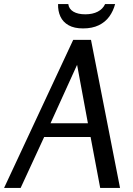

<svg xmlns="http://www.w3.org/2000/svg" viewBox="-26 -919 651 939"><path d="M419 -724 561 0H464L417 -249H190L75 0H-6L332 -724ZM351 -602 221 -316H404ZM537 -899Q528 -865 508.5 -838Q489 -811 457 -795.5Q425 -780 380 -780Q337 -780 309.5 -795.5Q282 -811 269.5 -838Q257 -865 258 -899H308Q311 -875 333 -862Q355 -849 391 -849Q427 -849 452 -862Q477 -875 488 -899Z"/></svg>

Font: Rosario
Style: Italic
Weight: 400
Italic angle: -8.05°
Designer: Hector Gatti
Foundry: Omnibus Type
Version: Version 1.201